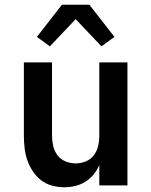

<svg xmlns="http://www.w3.org/2000/svg" viewBox="-20 -784 640 812"><path d="M252 8Q226 8 200 1Q174 -6 153.5 -22Q133 -38 118.5 -60Q104 -82 95.5 -107Q87 -132 84 -158Q81 -184 81 -210V-520H200V-210Q200 -188 205 -166.5Q210 -145 223 -127.5Q236 -110 257 -101.5Q278 -93 300 -93Q322 -93 343 -101.5Q364 -110 377 -127.5Q390 -145 395 -166.5Q400 -188 400 -210V-520H519V0H400V-86Q391 -65 376 -46.5Q361 -28 341 -15.5Q321 -3 298 2.5Q275 8 252 8ZM191 -588 136 -628 242 -764H358L464 -628L409 -588L300 -703Z"/></svg>

Font: Iosevka Fixed Extended
Style: Bold
Weight: 700
Width: 7
Monospace: yes
Designer: Belleve Invis
Foundry: Belleve Invis
Version: Version 24.1.1; ttfautohint (v1.8.4)